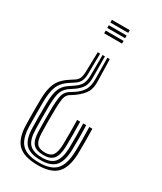

<svg xmlns="http://www.w3.org/2000/svg" viewBox="-203 -672 802 952"><g transform="rotate(30 198.0 -196.0)"><path d="M175.8 -425.8 174.2 -309Q173.8 -281.8 165.6 -266.1Q157.5 -250.5 140 -239.5L119.8 -226.2Q94.2 -210 79.5 -191.9Q64.8 -173.8 58.2 -147Q51.8 -120.2 51 -78.5Q50.5 -41.2 50.8 -6.8Q51 27.8 51.5 60.2Q52.8 132 83.1 162.9Q113.5 193.8 184.2 193.8Q250 193.8 279.5 162.4Q309 131 311.5 59Q312.8 24 312.2 -13Q311.8 -50 311 -84H328.5Q329.2 -51 329.6 -13.1Q330 24.8 329 59.8Q326.2 139 292.5 173.5Q258.8 208 184.2 208Q104.2 208 69.8 173.8Q35.2 139.5 34 60.2Q33.5 24 33.2 -9.1Q33 -42.2 33.5 -78.5Q34.2 -123.5 42.2 -152.6Q50.2 -181.8 67.1 -201.8Q84 -221.8 111.8 -239.2L132 -252.5Q143.8 -259.2 150.8 -271.5Q157.8 -283.8 159 -309L162 -425.8ZM203.2 -425.8 204 -309Q204.8 -270.2 192.1 -250.1Q179.5 -230 156 -213.5L136 -200Q107.8 -183 97.4 -158.6Q87 -134.2 86 -78.5Q85.2 -39.2 85.6 -7.2Q86 24.8 86.5 60Q87.5 117 109.6 141Q131.8 165 184.2 165Q232 165 253.2 140.4Q274.5 115.8 276.8 58.2Q277.8 23.5 277.4 -12.6Q277 -48.8 276.2 -84H293.5Q294.5 -47.5 294.8 -11.1Q295 25.2 294 58.2Q292 123.2 266.6 151.4Q241.2 179.5 184.2 179.5Q122.5 179.5 96.2 152Q70 124.5 69 60.2Q68.5 25.5 68.1 -7.5Q67.8 -40.5 68.5 -78.5Q69.2 -118.8 75.1 -143.5Q81 -168.2 93.8 -184Q106.5 -199.8 128 -213L148 -226.8Q165.5 -238.2 176.9 -255.6Q188.2 -273 188.8 -309L189.5 -425.8ZM230.8 -425.8 233.8 -309Q236.2 -264 221.9 -238.9Q207.5 -213.8 172 -187.8L153.2 -175.2Q134.8 -166 128.4 -148.1Q122 -130.2 120.8 -78.2Q120 -41.2 120.2 -8.5Q120.5 24.2 121.2 60Q122.5 102.2 136.2 119.2Q150 136.2 184.2 136.2Q214.5 136.2 227.5 118Q240.5 99.8 241.8 56.2Q242.8 25 242.4 -11.9Q242 -48.8 241.2 -84H258.8Q259.5 -46.2 259.8 -10.6Q260 25 259.2 57Q257.5 107.8 240.5 129.2Q223.5 150.8 184.2 150.8Q140.8 150.8 122.9 130.1Q105 109.5 103.8 60Q103.2 25.2 102.9 -7.5Q102.5 -40.2 103.2 -78.2Q104.5 -132.8 112.8 -153.8Q121 -174.8 144 -187.5L164 -200.2Q192.5 -220 205.9 -242.9Q219.2 -265.8 218.5 -309L217 -425.8ZM244.8 -538.5V-523H142.5V-538.5ZM244.8 -569.2V-553.8H142.5V-569.2ZM244.8 -600V-584.5H142.5V-600Z"/></g></svg>

Font: Big Shoulders Inline Display SemiBold
Style: Regular
Weight: 600
Designer: Patric King
Foundry: XO Type Co
Version: Version 1.000